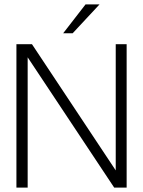

<svg xmlns="http://www.w3.org/2000/svg" viewBox="-20 -851 649 871"><path d="M431.5 -831 309.5 -700H266.5L368 -831ZM505 -650.5H554.5V0H498L105.5 -591V0H54.5V-650.5H125L505 -78Z"/></svg>

Font: Overused Grotesk Light
Style: Regular
Weight: 300
Version: Version 0.004